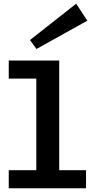

<svg xmlns="http://www.w3.org/2000/svg" viewBox="-20 -1011 510 1031"><path d="M175 -30V-686H298V-30ZM27 0V-97H442V0ZM27 -589V-686H290V-589ZM176 -748 141 -796 389 -991 449 -900Z"/></svg>

Font: BioRhyme SemiExpanded SemiBold
Style: Regular
Weight: 600
Width: 6
Designer: Aoife Mooney
Foundry: Aoife Mooney Type
Version: Version 1.600;gftools[0.9.33]